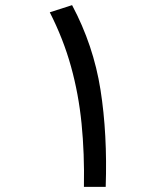

<svg xmlns="http://www.w3.org/2000/svg" viewBox="-20 -724 626 744"><path d="M305.2 0Q307.6 -129.4 296.1 -244.6Q284.7 -359.9 255.1 -466.3Q225.6 -572.8 172.9 -676.3L259.3 -704.1Q342.3 -548.3 369.4 -376.2Q396.5 -204.1 389.6 0Z"/></svg>

Font: Cascadia Mono SemiLight
Style: Regular
Weight: 350
Monospace: yes
Designer: Aaron Bell
Foundry: Saja Typeworks
Version: Version 2404.023; ttfautohint (v1.8.4)